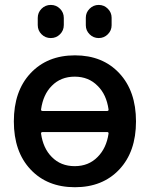

<svg xmlns="http://www.w3.org/2000/svg" viewBox="-20 -784 613 792"><path d="M149.4 -333Q148.4 -326.2 156.2 -326.2H421.9Q428.7 -326.2 427.7 -333Q418.9 -394.5 382.8 -429.7Q345.7 -467.8 288.1 -467.8Q230.5 -467.8 193.4 -429.7Q158.2 -394.5 149.4 -333ZM156.2 -239.3Q148.4 -239.3 149.4 -232.4Q158.2 -171.9 193.4 -136.7Q230.5 -98.6 288.1 -98.6Q345.7 -98.6 382.8 -136.7Q418.9 -172.9 427.7 -232.4Q428.7 -239.3 421.9 -239.3ZM105.5 -481.4Q174.8 -555.7 289.1 -555.7Q403.3 -555.7 472.2 -481.9Q541 -408.2 541 -283.2Q541 -158.2 472.2 -85Q403.3 -11.7 289.1 -11.7Q174.8 -11.7 106 -85Q37.1 -158.2 37.1 -283.2Q37.1 -408.2 105.5 -481.4ZM135.7 -680.7V-710Q135.7 -732.4 151.4 -748Q167 -763.7 189.5 -763.7Q211.9 -763.7 227.5 -748Q243.2 -732.4 243.2 -710V-680.7Q243.2 -658.2 227.5 -642.6Q211.9 -627 189.5 -627Q167 -627 151.4 -642.6Q135.7 -658.2 135.7 -680.7ZM334 -679.7V-710.9Q334 -732.4 349.6 -748Q365.2 -763.7 387.2 -763.7Q409.2 -763.7 424.8 -748Q440.4 -732.4 440.4 -710.9V-679.7Q440.4 -658.2 424.8 -642.6Q409.2 -627 387.2 -627Q365.2 -627 349.6 -642.6Q334 -658.2 334 -679.7Z"/></svg>

Font: Gen Jyuu Gothic Medium
Style: Regular
Weight: 500
Designer: [Source Han Sans]
Ryoko NISHIZUKA  (kana & ideographs); Paul D. Hunt (Latin, Greek & Cyrillic); Wenlong ZHANG  (bopomofo
Version: Version 1.002.20150607